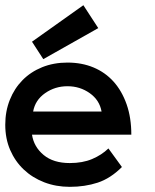

<svg xmlns="http://www.w3.org/2000/svg" viewBox="-30 -706 596 737"><path d="M92.8 -189Q100.1 -142.1 137.5 -111.1Q174.8 -80.1 237.8 -80.1Q287.1 -80.1 323.5 -95.5Q359.9 -110.8 386.2 -136.2L438 -64.9Q394 -21 345 -4.9Q295.9 11.2 237.8 11.2Q185.1 11.2 139.6 -6.3Q94.2 -23.9 61 -55.4Q27.8 -86.9 9 -130.4Q-9.8 -173.8 -9.8 -227.1Q-9.8 -278.8 7.6 -322.5Q24.9 -366.2 56.4 -398.2Q87.9 -430.2 131.8 -448Q175.8 -465.8 229 -465.8Q284.2 -465.8 329.1 -447Q374 -428.2 406 -392.6Q438 -356.9 456.1 -305.4Q474.1 -253.9 474.1 -189ZM359.9 -277.8Q352.1 -321.8 314.5 -348.4Q276.9 -375 229 -375Q181.2 -375 143.1 -348.4Q105 -321.8 97.2 -277.8ZM347.2 -598.1 136.2 -479 92.8 -545.9 290 -686Z"/></svg>

Font: Anonymous Pro
Style: Bold
Weight: 700
Monospace: yes
Designer: Mark Simonson
Version: Version 1.003